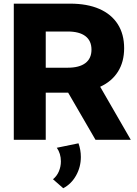

<svg xmlns="http://www.w3.org/2000/svg" viewBox="-20 -752 739 1033"><path d="M683.6 0H493.7L346.7 -253.4H226.1V0H54.2V-732.4H357.4Q449.2 -732.4 514.2 -704.1Q579.1 -675.8 613.5 -622.1Q647.9 -568.4 647.9 -492.7Q647.9 -418.9 614.5 -366.2Q581.1 -313.5 519 -285.2ZM226.1 -387.7H344.2Q406.7 -387.7 439.5 -412.6Q472.2 -437.5 472.2 -484.9Q472.2 -532.7 439.5 -557.6Q406.7 -582.5 344.2 -582.5H226.1ZM320.3 260.7 265.1 212.4Q286.1 195.3 296.9 169.7Q307.6 144 307.6 116.2Q307.6 74.2 285.6 43L402.3 19Q415 54.7 415 92.3Q415 146.5 389.4 192.1Q363.8 237.8 320.3 260.7Z"/></svg>

Font: Kumbh Sans ExtraBold
Style: Regular
Weight: 800
Version: Version 1.005